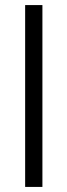

<svg xmlns="http://www.w3.org/2000/svg" viewBox="-20 -736 265 756"><path d="M147 -716V0H79V-716Z"/></svg>

Font: Almarai Light
Style: Regular
Weight: 300
Designer: Boutros International 2019
Foundry: Created by Boutros International 2019
Version: Version 1.10